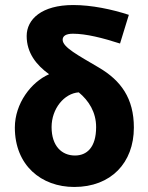

<svg xmlns="http://www.w3.org/2000/svg" viewBox="-20 -731 590 763"><path d="M275 12C421 12 512 -84 512 -224C512 -340 461 -411 372 -463C291 -511 229 -543 229 -573C229 -588 242 -597 270 -597C322 -597 389 -580 457 -558L492 -672C425 -694 344 -711 271 -711C145 -711 86 -654 86 -588C86 -521 124 -473 175 -436C104 -405 39 -320 39 -224C39 -74 144 12 275 12ZM185 -226C185 -299 235 -360 293 -364C333 -331 362 -285 362 -226C362 -145 325 -113 278 -113C226 -113 185 -150 185 -226Z"/></svg>

Font: Source Sans Pro
Style: Bold
Weight: 700
Designer: Paul D. Hunt
Foundry: Adobe Systems Incorporated
Version: Version 3.006;hotconv 1.0.111;makeotfexe 2.5.65597